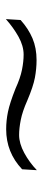

<svg xmlns="http://www.w3.org/2000/svg" viewBox="228 -602 143 638"><g transform="rotate(90 299.0 -282.5)"><path d="M274 -263Q239 -279 211.5 -284.5Q184 -290 161 -290Q132 -290 101.5 -273Q71 -256 43 -231L46 -280Q75 -306 107 -319.5Q139 -333 179 -333Q208 -333 237.5 -327.5Q267 -322 314 -302Q350 -286 378 -280.5Q406 -275 428 -275Q456 -275 487.5 -292Q519 -309 545 -334L542 -285Q486 -232 409 -232Q380 -232 351 -238Q322 -244 274 -263Z"/></g></svg>

Font: Ancizar Sans Thin
Style: Italic
Weight: 100
Italic angle: -4°
Designer: Cesar Puertas, Viviana Monsalve, Julian Moncada, Julian Prieto, Jose Castro, Mariel Hernandez, Felipe Aragon, Sara Alarc
Version: Version 8.100